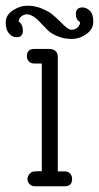

<svg xmlns="http://www.w3.org/2000/svg" viewBox="-66 -651 346 671"><path d="M80 -429H54Q42 -429 35 -436.5Q28 -444 28 -454Q28 -480 54 -480H104Q135 -480 136 -453V-52H161Q173 -52 179.5 -44Q186 -36 186 -26Q186 0 161 0H55Q45 0 37.5 -7.5Q30 -15 30 -25Q30 -35 37.5 -43.5Q45 -52 55 -52L80 -53ZM144 -576Q171 -547 183.5 -547Q196 -547 204.5 -554.5Q213 -562 214 -573Q199 -583 199 -601Q199 -625 222 -625Q236 -625 248 -613.5Q260 -602 260 -575.5Q260 -549 236 -532Q212 -515 184.5 -515Q157 -515 135 -524.5Q113 -534 103.5 -543Q94 -552 78 -569Q50 -601 27 -601Q18 -601 9 -594Q0 -587 -1 -576Q14 -566 14 -543.5Q14 -521 -8 -521Q-24 -521 -35 -534.5Q-46 -548 -46 -573Q-46 -598 -21.5 -614.5Q3 -631 30 -631Q57 -631 80.5 -621Q104 -611 115 -602Q126 -593 144 -576Z"/></svg>

Font: Glass Antiqua
Style: Regular
Weight: 400
Version: 1.001